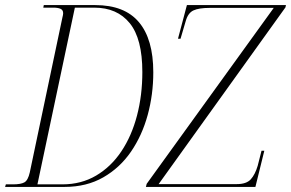

<svg xmlns="http://www.w3.org/2000/svg" viewBox="-37 -734 1143 754"><path d="M-17 0 -14 -10H14Q45 -10 59 -18Q73 -26 80 -57L208 -665Q211 -676 211 -682Q211 -695 200.5 -699.5Q190 -704 173 -704H133L135 -714H337Q452 -714 508.5 -647Q565 -580 565 -450Q565 -363 543 -282.5Q521 -202 477.5 -138.5Q434 -75 368.5 -37.5Q303 0 217 0ZM208 -10Q282 -10 340.5 -44.5Q399 -79 439.5 -139.5Q480 -200 501 -280Q522 -360 522 -451Q522 -582 472.5 -643Q423 -704 333 -704H257L110 -10ZM536 0 539 -12 1038 -703H786Q744 -703 722.5 -693Q701 -683 692 -650L672 -582H662L697 -714H1086L1084 -705L586 -11H893Q931 -11 948 -30Q965 -49 975 -83L990 -142H1001L966 0Z"/></svg>

Font: Noto Serif Display Condensed ExtraLight
Style: Italic
Weight: 200
Width: 3
Italic angle: -12°
Designer: Monotype Design Team
Foundry: Monotype Imaging Inc.
Version: Version 2.009